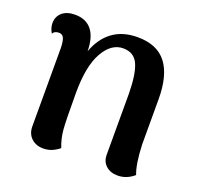

<svg xmlns="http://www.w3.org/2000/svg" viewBox="-101 -637 784 760"><g transform="rotate(20 291.5 -257.0)"><path d="M536 -13Q505 14 467 14Q437 14 418 -3Q399 -20 399 -49V-307Q398 -389 380.5 -428Q363 -467 317 -467Q267 -467 234 -408.5Q201 -350 201 -237Q201 -123 204 -85Q207 -47 221 -12Q210 -2 192.5 6Q175 14 154 14Q123 14 103.5 -4.5Q84 -23 84 -54V-386Q83 -414 77 -426Q71 -438 57 -438Q38 -438 31 -425Q19 -445 19 -465Q19 -493 38.5 -510Q58 -527 93 -527Q138 -527 162.5 -497.5Q187 -468 188 -408Q209 -466 251 -497Q293 -528 356 -528Q438 -528 477.5 -477Q517 -426 517 -325V-136Q520 -53 536 -13Z"/></g></svg>

Font: Arima Madurai ExtraBold
Style: Regular
Weight: 800
Designer: Joana Correia and Natanael Gama
Foundry: NDISCOVER
Version: Version 1.020